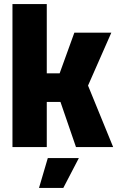

<svg xmlns="http://www.w3.org/2000/svg" viewBox="-20 -720 583 940"><path d="M41 0V-700H209V-361H272L344 -560H525L411 -301L534 0H352L276 -221H209V0ZM171 200 214 54H366L290 200Z"/></svg>

Font: Tektur SemiCondensed
Style: Bold
Weight: 700
Width: 4
Designer: Adam Jagosz
Foundry: Adam Jagosz
Version: Version 1.005;gftools[0.9.30]